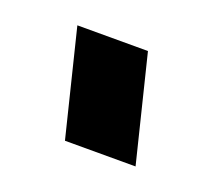

<svg xmlns="http://www.w3.org/2000/svg" viewBox="-47 -1046 307 276"><g transform="rotate(20 106.5 -908.0)"><path d="M140 -989 180 -827H72L32 -989Z"/></g></svg>

Font: Orbitron
Style: Regular
Weight: 500
Designer: Matt McInerney
Foundry: Matt McInerney
Version: 1.000